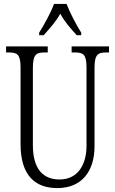

<svg xmlns="http://www.w3.org/2000/svg" viewBox="-20 -951 589 981"><path d="M180 -784V-771H203C235 -807 264 -838 288 -881C311 -838 340 -807 372 -771H395V-784C371 -822 337 -886 320 -931H256C240 -886 204 -822 180 -784ZM273 10C401 10 463 -80 463 -203V-604C463 -673 480 -683 524 -683H537V-714H346V-683H362C406 -683 422 -673 422 -606V-205C422 -116 382 -34 284 -34C203 -34 148 -84 148 -210V-603C148 -673 165 -683 208 -683H224V-714H11V-683H25C68 -683 85 -673 85 -607V-215C85 -54 160 10 273 10Z"/></svg>

Font: Noto Serif Armenian ExtraCondensed Light
Style: Regular
Weight: 300
Width: 2
Designer: Monotype Design Team
Foundry: Monotype Imaging Inc.
Version: Version 2.008